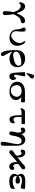

<svg xmlns="http://www.w3.org/2000/svg" viewBox="2266 -3016 1012 5583"><g transform="rotate(90 2771.5 -225.0)"><path d="M46.9 -300.8Q46.9 -329.6 57.4 -361.8Q67.9 -394 95.9 -422.1Q124 -450.2 165 -450.2Q226.1 -450.2 272.9 -393.1Q319.8 -335.9 365.2 -204.1Q411.1 -316.9 464.1 -383.5Q517.1 -450.2 590.8 -450.2Q619.6 -450.2 638.4 -430.7Q657.2 -411.1 657.2 -386.2Q657.2 -362.3 642.1 -344.7Q627 -327.1 604 -323.2L585.9 -321.8Q568.8 -319.8 559.3 -316.9Q549.8 -314 532 -305.4Q514.2 -296.9 496.1 -279.1Q478 -261.2 459 -234.9Q434.1 -198.7 414.1 -156.2Q394 -113.8 394 -103Q394 -102.1 399.9 -68.1Q405.8 -34.2 411.9 22.9Q418 80.1 418 134.8Q418 171.9 398.9 186Q379.9 200.2 359.9 200.2Q347.7 200.2 336.9 196Q326.2 191.9 315.2 176.5Q304.2 161.1 304.2 136.2Q304.2 101.1 307.1 64Q310.1 26.9 314 -2Q317.9 -30.8 322.5 -54Q327.1 -77.1 330.1 -91.1Q333 -105 333 -106Q333 -112.8 321.5 -144.3Q310.1 -175.8 290.5 -216.8Q271 -257.8 236.1 -289.8Q201.2 -321.8 161.1 -321.8Q131.3 -321.8 116.2 -315.4Q101.1 -309.1 99.1 -300.5Q97.2 -292 91.1 -285.4Q85 -278.8 70.8 -278.8Q46.9 -278.8 46.9 -300.8Z M778.8 -412.1Q778.8 -436 798.3 -451.4Q817.9 -466.8 840.8 -466.8Q861.8 -466.8 874.3 -459Q886.7 -451.2 892.1 -433.1Q897.5 -415 898.7 -401.1Q899.9 -387.2 899.9 -361.8V-352.1Q899.9 -301.3 893.3 -251.2Q886.7 -201.2 886.7 -189Q886.7 -127 923.6 -86.4Q960.4 -45.9 1012.7 -45.9Q1090.8 -45.9 1161.9 -129.4Q1232.9 -212.9 1232.9 -293Q1232.9 -331.1 1218.8 -360.6Q1204.6 -390.1 1190.7 -407Q1176.8 -423.8 1176.8 -431.2Q1176.8 -439.9 1183.8 -447Q1190.9 -454.1 1199.7 -454.1Q1214.8 -454.1 1240.7 -424.1Q1266.6 -394 1289.6 -338.1Q1312.5 -282.2 1312.5 -224.1Q1312.5 -122.1 1248 -58.6Q1183.6 4.9 1073.7 4.9Q973.6 4.9 908.7 -50Q843.8 -105 835.4 -200.2Q835.4 -203.1 835 -220Q834.5 -236.8 833 -250.5Q831.5 -264.2 828.1 -284.7Q824.7 -305.2 815.7 -328.1Q806.6 -351.1 792.5 -374Q778.8 -397.9 778.8 -412.1Z M1440.4 -109.9V-210.9Q1440.4 -323.7 1507.6 -387Q1574.7 -450.2 1687.5 -450.2Q1799.3 -450.2 1866.9 -387.2Q1934.6 -324.2 1934.6 -222.2Q1934.6 -120.1 1867.4 -57.6Q1800.3 4.9 1686.5 4.9Q1556.6 4.9 1483.4 -85Q1498.5 -18.1 1531 44.4Q1563.5 106.9 1587.4 145Q1611.3 183.1 1611.3 200.2Q1611.3 224.1 1593.5 240Q1575.7 255.9 1553.2 255.9Q1508.3 255.9 1474.6 166Q1459.5 125 1451.4 73.5Q1443.4 22 1441.9 -13.9Q1440.4 -49.8 1440.4 -109.9ZM1482.4 -184.1Q1482.4 -151.9 1504.9 -127.4Q1527.3 -103 1585.4 -103Q1615.2 -103 1662.4 -111.6Q1709.5 -120.1 1762.9 -137Q1816.4 -153.8 1854.5 -186.5Q1892.6 -219.2 1892.6 -259.8Q1892.6 -290.5 1870.6 -315.7Q1848.6 -340.8 1790.5 -340.8Q1768.6 -340.8 1725.1 -334Q1681.6 -327.1 1623.5 -311.5Q1565.4 -295.9 1523.9 -262.5Q1482.4 -229 1482.4 -184.1Z M2078.1 -428.2Q2078.1 -441.4 2084 -445.8Q2089.8 -450.2 2103 -450.2H2178.2Q2202.1 -450.2 2202.1 -432.1Q2202.1 -423.3 2176.5 -307.6Q2150.9 -191.9 2150.9 -179.2Q2150.9 -159.2 2163.6 -144Q2176.3 -128.9 2194.8 -128.9Q2210 -128.9 2221.4 -139.9Q2232.9 -150.9 2232.9 -167Q2232.9 -192.9 2247.1 -192.9Q2262.2 -192.9 2285.6 -166Q2309.1 -139.2 2309.1 -100.1Q2309.1 -57.1 2277.6 -24.2Q2246.1 8.8 2200.2 8.8Q2115.2 8.8 2098.1 -108.9Q2095.2 -129.9 2090.1 -209.5Q2085 -289.1 2082 -357.9ZM2103 -500Q2139.2 -647.9 2152.6 -679.4Q2166 -710.9 2199.2 -710.9Q2225.1 -710.9 2245.1 -692.4Q2265.1 -673.8 2265.1 -651.9Q2265.1 -633.8 2249 -614.5Q2232.9 -595.2 2178.2 -542Q2144 -509.8 2123 -488.8Z M2356.4 -220.2Q2356.4 -249 2364 -277.6Q2371.6 -306.2 2392.1 -337.6Q2412.6 -369.1 2445.1 -392.1Q2477.5 -415 2532 -429.9Q2586.4 -444.8 2656.2 -444.8H2933.6Q2948.7 -443.8 2952.6 -437Q2956.5 -430.2 2956.5 -411.1V-367.2Q2956.5 -344.2 2953.1 -337.6Q2949.7 -331.1 2936.5 -331.1Q2931.6 -331.1 2879.6 -335Q2827.6 -338.9 2795.4 -339.8Q2888.2 -280.8 2888.7 -184.1Q2888.7 -103 2825.2 -49.1Q2761.7 4.9 2645.5 4.9Q2512.7 4.9 2434.6 -57.6Q2356.4 -120.1 2356.4 -220.2ZM2455.6 -221.2Q2455.6 -179.2 2472.4 -129.6Q2489.3 -80.1 2525.4 -55.2Q2554.2 -34.2 2612.3 -34.2Q2658.2 -34.2 2695.3 -52.5Q2732.4 -70.8 2753.4 -98.9Q2774.4 -127 2784.9 -156Q2795.4 -185.1 2795.4 -209Q2795.4 -264.2 2751 -306.2Q2706.5 -348.1 2632.3 -348.1Q2538.1 -348.1 2496.8 -308.6Q2455.6 -269 2455.6 -221.2Z M3124.5 -337.9Q3124.5 -350.1 3138.7 -377Q3152.8 -403.8 3165.5 -418.9Q3190.4 -444.8 3223.6 -444.8H3562.5Q3577.6 -444.8 3583.7 -439.9Q3589.8 -435.1 3589.8 -418.9V-398.9Q3589.8 -359.9 3585.7 -353Q3581.5 -346.2 3558.6 -346.2H3380.9V-228Q3380.9 -166 3404.3 -137.5Q3427.7 -108.9 3456.5 -108.9Q3483.4 -108.9 3503.4 -127.9Q3523.4 -147 3538.6 -147Q3565.4 -147 3565.4 -104Q3565.4 -60.1 3533.4 -27.6Q3501.5 4.9 3455.6 4.9Q3417.5 4.9 3392.1 -16.1Q3366.7 -37.1 3354.2 -75.4Q3341.8 -113.8 3337.2 -154.8Q3332.5 -195.8 3332.5 -250V-346.2H3225.6Q3196.8 -346.2 3176.3 -331.1Q3155.8 -315.9 3147.5 -315.9Q3138.7 -315.9 3131.6 -323Q3124.5 -330.1 3124.5 -337.9Z M3688.5 -372.1Q3688.5 -405.3 3712.9 -430.2Q3737.3 -455.1 3774.4 -455.1Q3854.5 -455.1 3877.4 -337.9Q3940.4 -455.1 4041.5 -455.1Q4071.3 -455.1 4098.9 -444.6Q4126.5 -434.1 4154.8 -408.9Q4183.1 -383.8 4200.2 -333Q4217.3 -282.2 4217.3 -210V194.8Q4217.3 220.7 4205.8 236.8Q4194.3 252.9 4182.9 257.1Q4171.4 261.2 4160.2 261.2Q4140.1 261.2 4121.8 246.6Q4103.5 231.9 4103.5 198.2Q4103.5 130.4 4136.5 -10.7Q4169.4 -151.9 4169.4 -222.2Q4169.4 -287.1 4151.4 -312Q4125.5 -347.2 4074.2 -347.2Q4040 -347.2 4015.1 -328.6Q3990.2 -310.1 3972.2 -269.5Q3954.1 -229 3942.1 -181.4Q3930.2 -133.8 3917.5 -58.1Q3907.7 9.8 3856.4 9.8Q3832.5 9.8 3816.9 -4.6Q3801.3 -19 3801.3 -40Q3801.3 -58.1 3818.8 -143.1Q3836.4 -228 3836.4 -237.8Q3836.4 -334 3784.2 -355Q3771 -321.8 3737.3 -321.8Q3716.3 -321.8 3702.4 -335.9Q3688.5 -350.1 3688.5 -372.1Z M4329.1 -372.1Q4329.1 -405.3 4353.8 -430.2Q4378.4 -455.1 4416 -455.1Q4479 -455.1 4518.6 -402.1Q4558.1 -349.1 4558.1 -257.8Q4558.1 -235.8 4557.1 -225.1Q4620.1 -272 4687.7 -333.5Q4755.4 -395 4791.7 -425.5Q4828.1 -456.1 4849.1 -456.1Q4872.1 -456.1 4889.6 -438.5Q4907.2 -420.9 4907.2 -397.9Q4907.2 -391.1 4904.8 -383.5Q4902.3 -376 4899.9 -371.6Q4897.5 -367.2 4890.9 -360.6Q4884.3 -354 4881.8 -352.1Q4879.4 -350.1 4872.1 -344.2L4864.3 -337.9Q4836.4 -316.9 4808.8 -297.9Q4781.2 -278.8 4772.7 -273.9Q4764.2 -269 4756.1 -259.5Q4748 -250 4747.6 -243.4Q4747.1 -236.8 4747.1 -219.2Q4747.1 -114.3 4819.3 -96.2Q4832.5 -134.3 4870.1 -133.8Q4891.1 -133.8 4907.2 -119.9Q4923.3 -106 4923.3 -80.1Q4923.3 -43.9 4896.2 -16.4Q4869.1 11.2 4828.1 11.2Q4767.1 11.2 4730.2 -40.3Q4693.4 -91.8 4693.4 -179.2Q4693.4 -206.1 4694.3 -219.2Q4662.1 -196.3 4625.7 -165Q4589.4 -133.8 4547.4 -95.9Q4505.4 -58.1 4495.1 -48.8Q4448.2 -7.8 4433.8 1.7Q4419.4 11.2 4403.3 11.2Q4380.4 11.2 4363.3 -6.3Q4346.2 -23.9 4346.2 -46.9Q4346.2 -53.7 4348.6 -61.3Q4351.1 -68.8 4353.8 -73.5Q4356.4 -78.1 4362.8 -84.5Q4369.1 -90.8 4371.6 -93Q4374 -95.2 4382.3 -101.1L4389.2 -106.9Q4414.1 -125 4437.7 -141.1Q4461.4 -157.2 4471.4 -164.6Q4481.4 -171.9 4490.2 -178Q4499 -184.1 4501.2 -190.4Q4503.4 -196.8 4504.4 -203.4Q4505.4 -210 4505.4 -225.1Q4505.4 -338.9 4426.3 -356Q4414.1 -321.8 4378.4 -321.8Q4358.4 -321.8 4343.8 -335.4Q4329.1 -349.1 4329.1 -372.1Z M5035.2 -130.9Q5035.2 -184.1 5077.1 -235.8Q5035.2 -282.7 5035.2 -341.8Q5035.2 -385.7 5086.2 -420.4Q5137.2 -455.1 5267.1 -455.1H5275.4Q5364.3 -455.1 5410.2 -450.9Q5456.1 -446.8 5467 -441.9Q5478 -437 5478 -426.8Q5478 -412.6 5461.4 -345.2Q5458.5 -332 5453.9 -326.9Q5449.2 -321.8 5440.2 -321.8Q5431.2 -321.8 5354.2 -339.4Q5277.3 -356.9 5236.3 -356.9Q5147.5 -356.9 5119.1 -331.1Q5099.1 -311 5099.1 -283.2Q5099.1 -276.4 5105 -259.8Q5165 -299.8 5250 -299.8Q5290 -299.8 5305.7 -278.8Q5321.3 -257.8 5321.3 -235.8Q5321.3 -212.9 5304.7 -192.4Q5288.1 -171.9 5251 -171.9Q5165 -171.9 5105 -211.9Q5099.1 -193.8 5099.1 -186Q5099.1 -176.3 5100.1 -169.9Q5105 -142.1 5118.7 -124.5Q5132.3 -106.9 5155.3 -99.4Q5178.2 -91.8 5197.3 -89.8Q5216.3 -87.9 5246.1 -87.9Q5326.2 -91.8 5366.2 -105Q5405.3 -118.2 5447.3 -143.1Q5457 -148.9 5466.3 -148.9Q5478.5 -148.9 5478 -133.8Q5478 -132.8 5463.4 -62Q5459.5 -44.9 5457.8 -41Q5456.1 -37.1 5449.7 -31.5Q5443.4 -25.9 5427.2 -20Q5344.2 10.7 5256.3 11.2H5253.4Q5154.3 11.2 5094.7 -27.8Q5035.2 -66.9 5035.2 -130.9Z"/></g></svg>

Font: CMU Serif
Style: Bold
Weight: 700
Version: Version 0.7.0